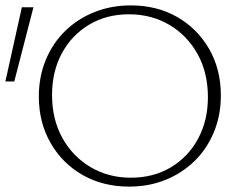

<svg xmlns="http://www.w3.org/2000/svg" viewBox="-36 -685 897 712"><path d="M443 7Q346 7 270.5 -36Q195 -79 151.5 -155Q108 -231 108 -327Q108 -401 134 -463.5Q160 -526 206.5 -571Q253 -616 315 -640.5Q377 -665 449 -665Q546 -665 621 -622Q696 -579 739.5 -503.5Q783 -428 783 -331Q783 -257 757 -194.5Q731 -132 684.5 -87Q638 -42 576.5 -17.5Q515 7 443 7ZM449 -26Q533 -26 597.5 -64.5Q662 -103 698.5 -170.5Q735 -238 735 -325Q735 -415 697 -484Q659 -553 592.5 -592.5Q526 -632 442 -632Q359 -632 294.5 -593.5Q230 -555 193.5 -487.5Q157 -420 157 -333Q157 -243 195 -174Q233 -105 299.5 -65.5Q366 -26 449 -26ZM17 -383H-16L45 -658H88Z"/></svg>

Font: Ysabeau ExtraLight
Style: Regular
Weight: 250
Designer: Christian Thalmann (Catharsis Fonts)
Version: Version 2.002